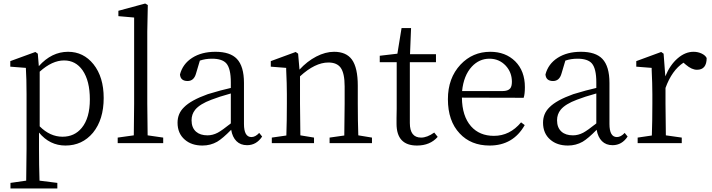

<svg xmlns="http://www.w3.org/2000/svg" viewBox="-20 -808 4018 1084"><path d="M39.1 255.9V224.6L127.9 211.9Q129.9 94.7 129.9 33.2V-275.4Q129.9 -363.3 126 -424.8L38.1 -431.6V-462.9L179.7 -514.6L193.4 -504.9L199.2 -434.6Q271.5 -515.6 364.3 -515.6Q451.2 -515.6 507.8 -445.3Q565.4 -373 565.4 -254.9Q565.4 -132.8 504.9 -58.6Q444.3 13.7 349.6 13.7Q260.7 13.7 200.2 -59.6V31.2Q200.2 123 203.1 211.9L303.7 224.6V255.9ZM333 -36.1Q400.4 -36.1 441.4 -85.9Q487.3 -141.6 487.3 -246.6Q487.3 -351.6 446.3 -411.1Q407.2 -466.8 341.8 -466.8Q274.4 -466.8 204.1 -403.3V-94.7Q262.7 -36.1 333 -36.1Z M644.5 0V-31.2L735.4 -43.9Q737.3 -159.2 737.3 -222.7V-709L648.4 -716.8V-747.1L799.8 -788.1L814.5 -779.3L811.5 -628.9V-222.7Q811.5 -159.2 813.5 -43.9L901.4 -31.2V0Z M1123 13.7Q1061.5 13.7 1023.4 -19.5Q982.4 -54.7 982.4 -115.2Q982.4 -167 1018.6 -202.1Q1057.6 -242.2 1153.3 -276.4Q1229.5 -299.8 1283.2 -311.5V-342.8Q1283.2 -420.9 1257.8 -450.2Q1234.4 -476.6 1176.8 -476.6Q1139.6 -476.6 1108.4 -465.8L1086.9 -393.6Q1075.2 -350.6 1039.1 -350.6Q999 -350.6 996.1 -387.7Q1011.7 -447.3 1064.9 -481.4Q1118.2 -515.6 1196.3 -515.6Q1279.3 -515.6 1317.4 -475.6Q1357.4 -433.6 1357.4 -339.8V-108.4Q1357.4 -34.2 1399.4 -34.2Q1421.9 -34.2 1443.4 -57.6L1460 -37.1Q1427.7 11.7 1375 11.7Q1337.9 11.7 1314.9 -11.2Q1292 -34.2 1285.2 -75.2Q1237.3 -26.4 1206.1 -7.8Q1168 13.7 1123 13.7ZM1151.4 -43.9Q1180.7 -43.9 1209 -58.6Q1234.4 -72.3 1283.2 -111.3V-280.3Q1215.8 -261.7 1173.8 -245.1Q1108.4 -220.7 1082 -188.5Q1061.5 -163.1 1061.5 -128.9Q1061.5 -86.9 1086.9 -64.5Q1110.4 -43.9 1151.4 -43.9Z M1514.6 0V-31.2L1596.7 -43Q1599.6 -125 1599.6 -222.7V-276.4Q1599.6 -334 1595.7 -415Q1595.7 -421.9 1595.7 -424.8L1508.8 -431.6V-462.9L1649.4 -514.6L1663.1 -504.9L1670.9 -415Q1713.9 -461.9 1765.6 -488.8Q1817.4 -515.6 1866.2 -515.6Q1934.6 -515.6 1966.8 -471.7Q2000 -425.8 2000 -324.2V-222.7Q2000 -125 2002.9 -43.9L2080.1 -31.2V0H1840.8V-31.2L1923.8 -43Q1925.8 -150.4 1925.8 -222.7V-320.3Q1925.8 -394.5 1903.3 -425.8Q1881.8 -455.1 1834 -455.1Q1758.8 -455.1 1673.8 -377V-222.7Q1673.8 -151.4 1675.8 -43.9L1752.9 -31.2V0Z M2334 13.7Q2218.8 13.7 2218.8 -109.4Q2218.8 -120.1 2218.8 -142.6Q2219.7 -172.9 2219.7 -194.3V-457H2124V-493.2L2223.6 -504.9L2247.1 -649.4H2300.8L2294.9 -502H2441.4V-457H2293.9V-113.3Q2293.9 -31.2 2357.4 -31.2Q2391.6 -31.2 2431.6 -59.6L2451.2 -35.2Q2408.2 13.7 2334 13.7Z M2744.1 13.7Q2638.7 13.7 2575.2 -54.7Q2508.8 -125 2508.8 -248Q2508.8 -367.2 2580.1 -443.4Q2648.4 -515.6 2748 -515.6Q2834 -515.6 2888.7 -461.9Q2943.4 -407.2 2943.4 -316.4Q2943.4 -276.4 2936.5 -255.9L2587.9 -256.8Q2588.9 -152.3 2639.6 -94.7Q2687.5 -41 2768.6 -41Q2858.4 -41 2921.9 -117.2L2942.4 -101.6Q2877 13.7 2744.1 13.7ZM2588.9 -293.9H2817.4Q2847.7 -293.9 2860.4 -308.6Q2870.1 -320.3 2870.1 -346.7Q2870.1 -399.4 2835 -437.5Q2797.9 -476.6 2743.2 -476.6Q2685.5 -476.6 2643.6 -431.6Q2597.7 -381.8 2588.9 -293.9Z M3186.5 13.7Q3125 13.7 3086.9 -19.5Q3045.9 -54.7 3045.9 -115.2Q3045.9 -167 3082 -202.1Q3121.1 -242.2 3216.8 -276.4Q3293 -299.8 3346.7 -311.5V-342.8Q3346.7 -420.9 3321.3 -450.2Q3297.9 -476.6 3240.2 -476.6Q3203.1 -476.6 3171.9 -465.8L3150.4 -393.6Q3138.7 -350.6 3102.5 -350.6Q3062.5 -350.6 3059.6 -387.7Q3075.2 -447.3 3128.4 -481.4Q3181.6 -515.6 3259.8 -515.6Q3342.8 -515.6 3380.9 -475.6Q3420.9 -433.6 3420.9 -339.8V-108.4Q3420.9 -34.2 3462.9 -34.2Q3485.4 -34.2 3506.8 -57.6L3523.4 -37.1Q3491.2 11.7 3438.5 11.7Q3401.4 11.7 3378.4 -11.2Q3355.5 -34.2 3348.6 -75.2Q3300.8 -26.4 3269.5 -7.8Q3231.4 13.7 3186.5 13.7ZM3214.8 -43.9Q3244.1 -43.9 3272.5 -58.6Q3297.9 -72.3 3346.7 -111.3V-280.3Q3279.3 -261.7 3237.3 -245.1Q3171.9 -220.7 3145.5 -188.5Q3125 -163.1 3125 -128.9Q3125 -86.9 3150.4 -64.5Q3173.8 -43.9 3214.8 -43.9Z M3580.1 0V-31.2L3660.2 -43Q3663.1 -125 3663.1 -222.7V-276.4Q3663.1 -334 3659.2 -414.1Q3659.2 -420.9 3659.2 -424.8L3572.3 -431.6V-462.9L3712.9 -514.6L3726.6 -504.9L3736.3 -377Q3762.7 -441.4 3805.7 -478.5Q3848.6 -515.6 3895.5 -515.6Q3919.9 -515.6 3940.9 -505.9Q3961.9 -496.1 3969.7 -480.5Q3969.7 -414.1 3915 -414.1Q3885.7 -414.1 3852.5 -442.4L3838.9 -454.1Q3773.4 -411.1 3737.3 -311.5V-222.7Q3737.3 -153.3 3739.3 -43.9L3829.1 -31.2V0Z"/></svg>

Font: Bpmf Zihi Box R
Style: R
Weight: 400
Foundry: But Ko
Version: Version 1.320